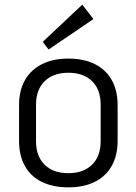

<svg xmlns="http://www.w3.org/2000/svg" viewBox="-20 -799 587 826"><path d="M274 7Q208 7 160 -16.5Q112 -40 87 -85Q62 -130 62 -193V-347Q62 -410 87.5 -454.5Q113 -499 160.5 -523Q208 -547 274 -547Q340 -547 387.5 -523.5Q435 -500 460.5 -455Q486 -410 486 -347V-193Q486 -130 460.5 -85Q435 -40 387.5 -16.5Q340 7 274 7ZM274 -54Q339 -54 376 -90.5Q413 -127 413 -191V-349Q413 -414 376 -450Q339 -486 274 -486Q209 -486 172 -449.5Q135 -413 135 -349V-191Q135 -127 172 -90.5Q209 -54 274 -54ZM382 -717 189 -586 164 -619 334 -779Z"/></svg>

Font: Pathway Extreme SemiCondensed Light
Style: Regular
Weight: 300
Width: 4
Version: Version 1.001;gftools[0.9.26]